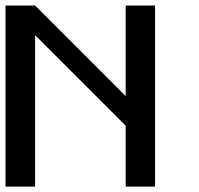

<svg xmlns="http://www.w3.org/2000/svg" viewBox="-46 -687 733 707"><path d="M525 -666.7V0H416.7V-224.2L83.3 -557.5V0H-25.8V-666.7H83.3L416.7 -333.3V-666.7Z"/></svg>

Font: 0xA000-Mono
Style: Mono-Bold
Weight: 700
Version: Version 0.1